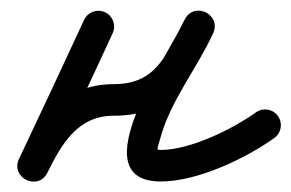

<svg xmlns="http://www.w3.org/2000/svg" viewBox="-20 -315 554 365"><path d="M179.6 -291.7C164.5 -298.7 146.7 -292.1 139.8 -277C99.1 -188.7 57.6 -100.7 16.1 -12.8C7.6 5.1 16.7 20.5 30.1 27C43.6 33.5 61.3 31.1 70.1 13.3C96.8 -40.7 127.5 -95 196 -95C306.4 -95 337.8 -162.9 384.5 -250.3C393.6 -267.4 384.1 -282.9 370.4 -289.6C356.7 -296.4 338.7 -294.5 330.7 -276.9C301.3 -212.1 130 30 286 30C354.6 30 445.8 -12.9 501.4 -52.6C514.9 -62.2 518 -80.9 508.4 -94.4C498.8 -107.9 480.1 -111 466.6 -101.4C421.6 -69.3 341.6 -30 286 -30C275.9 -30 279.3 -31.6 284.2 -50.1C303.2 -122.8 354.4 -184.1 385.3 -252.1C393.3 -269.7 384.4 -284.9 371.3 -291.4C358.1 -297.9 340.7 -295.7 331.5 -278.6C296.3 -212.6 278.8 -155 196 -155C101.9 -155 53.9 -89.3 16.3 -13.3C7.5 4.4 16.8 19.9 30.4 26.5C44 33.1 61.9 30.7 70.3 12.8C111.9 -75.3 153.5 -163.4 194.2 -251.9C201.2 -267 194.6 -284.8 179.6 -291.7Z"/></svg>

Font: FRB American Cursive
Style: Bold Italic
Weight: 700
Italic angle: -25°
Version: Version 2.0;Modular Font Editor K font №1